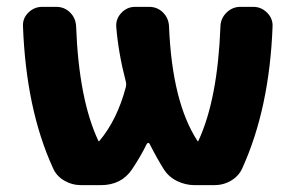

<svg xmlns="http://www.w3.org/2000/svg" viewBox="-20 -540 860 560"><path d="M217 0Q190 0 167 -13.5Q144 -27 134 -51Q56 -222 47 -464Q46 -487 63 -503.5Q80 -520 103 -520H144Q168 -520 184.5 -503.5Q201 -487 202 -463Q210 -250 267 -129Q267 -128 268 -128Q270 -128 270 -129Q322 -191 347 -286Q349 -294 347 -302Q325 -386 319 -463Q318 -486 334.5 -503Q351 -520 374 -520H415Q439 -520 455.5 -503.5Q472 -487 473 -463Q482 -242 556 -129Q556 -128 557 -128Q559 -128 559 -130Q615 -251 623 -464Q624 -487 641 -503.5Q658 -520 681 -520H719Q742 -520 759 -503Q776 -486 775 -463Q766 -224 687 -50Q677 -27 654.5 -13.5Q632 0 605 0H548Q521 0 496.5 -12Q472 -24 458 -46Q439 -76 416 -121Q412 -126 408 -120Q391 -85 365 -46Q334 0 274 0Z"/></svg>

Font: Rounded Mplus 1c ExtraBold
Style: Regular
Weight: 800
Version: Version 1.059.20150529